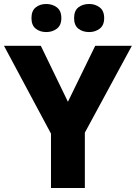

<svg xmlns="http://www.w3.org/2000/svg" viewBox="-20 -1037 682 964"><path d="M321 -526 458 -807H642L406 -371V-93H236V-366L0 -807H185ZM138 -946Q138 -983 159.5 -1000Q181 -1017 212 -1017Q243 -1017 265.5 -1000Q288 -983 288 -946Q288 -910 265.5 -893Q243 -876 212 -876Q181 -876 159.5 -893Q138 -910 138 -946ZM352 -946Q352 -983 373.5 -1000Q395 -1017 428 -1017Q458 -1017 480.5 -1000Q503 -983 503 -946Q503 -910 480.5 -893Q458 -876 428 -876Q395 -876 373.5 -893Q352 -910 352 -946Z"/></svg>

Font: Noto Sans Telugu UI ExtraBold
Style: Regular
Weight: 800
Designer: Jelle Bosma - Monotype Design Team
Foundry: Monotype Imaging Inc.
Version: Version 2.005; ttfautohint (v1.8.4.7-5d5b)